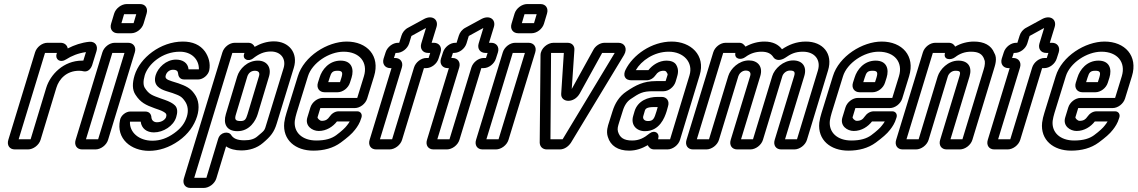

<svg xmlns="http://www.w3.org/2000/svg" viewBox="-20 -712 5611 947"><path d="M279 -501H214C188 -501 161 -480 153 -454L21 -22C13 4 27 25 53 25H118C144 25 172 4 180 -22L258 -279C271 -322 308 -363 370 -363C377 -363 387 -362 394 -360C418 -356 431 -380 434 -389L456 -460C464 -486 450 -508 421 -506C382 -502 347 -490 314 -473C312 -488 299 -501 279 -501ZM391 -413H385C293 -413 228 -344 208 -279L131 -25H72L202 -451H261L259 -446C251 -419 277 -400 306 -419C332 -436 366 -450 404 -455Z M404 -25 534 -451H594L464 -25ZM513 -22 645 -454C653 -480 638 -501 612 -501H546C520 -501 493 -480 485 -454L353 -22C345 4 359 25 385 25H451C477 25 505 4 513 -22ZM579 -598 592 -642H652L639 -598ZM688 -595 703 -645C711 -671 697 -692 671 -692H605C579 -692 551 -671 543 -645L528 -595C520 -569 535 -548 561 -548H627C653 -548 680 -569 688 -595Z M961 -370H910C907 -403 880 -418 848 -418C798 -418 759 -377 748 -342C732 -289 772 -272 799 -263L831 -253C867 -240 876 -236 892 -213C907 -192 910 -165 902 -138C892 -105 874 -80 839 -55C804 -30 770 -18 731 -18C666 -18 618 -59 621 -112H674C678 -78 704 -59 739 -59C786 -59 836 -91 849 -134C856 -156 857 -178 843 -192C832 -203 816 -211 794 -219L774 -226C730 -242 715 -246 694 -279C687 -291 685 -310 694 -341C711 -396 780 -457 867 -457C926 -457 962 -418 961 -370ZM754 -109C738 -109 729 -119 727 -130C727 -143 721 -162 696 -162H623C600 -162 576 -142 572 -120C552 -27 627 32 715 32C764 32 814 16 861 -17C908 -50 938 -93 952 -138C965 -179 961 -220 939 -249C919 -278 896 -288 860 -301L828 -311C799 -320 793 -327 798 -342C802 -355 815 -368 833 -368C852 -368 857 -360 858 -352C859 -338 865 -320 889 -320H957C982 -320 1007 -342 1012 -365C1019 -399 1009 -432 991 -458C967 -491 930 -507 882 -507C771 -507 670 -426 644 -341C632 -302 632 -269 648 -245C673 -206 699 -194 743 -178L763 -171C781 -165 794 -157 798 -152C799 -150 803 -146 799 -134C796 -125 781 -109 754 -109Z M1184 -446C1175 -418 1206 -407 1227 -423C1255 -445 1281 -458 1316 -458C1366 -458 1392 -421 1379 -377L1295 -103C1284 -66 1287 -71 1249 -39C1235 -27 1216 -20 1185 -20C1150 -20 1130 -29 1119 -48C1108 -64 1067 -63 1056 -27L998 165H938L1126 -451H1186ZM1204 -501H1138C1112 -501 1085 -480 1077 -454L887 168C879 194 893 215 919 215H985C1011 215 1039 194 1047 168L1095 10C1114 23 1140 30 1170 30C1209 30 1247 19 1277 -7C1315 -39 1332 -60 1345 -103L1429 -377C1452 -451 1405 -508 1331 -508C1296 -508 1264 -497 1236 -481C1231 -492 1221 -501 1204 -501ZM1252 -413C1200 -413 1161 -372 1150 -335L1094 -149C1080 -102 1097 -65 1151 -65C1213 -65 1242 -119 1251 -149L1307 -335C1320 -379 1297 -413 1252 -413ZM1237 -363C1256 -363 1263 -353 1257 -335L1201 -149C1193 -123 1188 -115 1166 -115C1140 -115 1136 -124 1144 -149L1200 -335C1205 -350 1217 -363 1237 -363Z M1511 -182 1496 -133C1483 -91 1520 -66 1552 -66C1590 -66 1622 -87 1642 -113H1705C1701 -106 1696 -99 1691 -93C1683 -82 1665 -65 1638 -45C1616 -29 1586 -19 1540 -19C1471 -19 1428 -59 1434 -116C1436 -129 1439 -142 1443 -155L1499 -336C1519 -401 1602 -457 1675 -457C1753 -457 1796 -405 1775 -336L1742 -229H1572C1546 -229 1519 -208 1511 -182ZM1791 -226 1825 -336C1856 -437 1790 -507 1690 -507C1595 -507 1479 -435 1449 -336L1393 -155C1388 -140 1384 -122 1382 -107C1373 -21 1438 31 1525 31C1577 31 1623 19 1661 -9C1692 -32 1716 -52 1731 -72C1743 -87 1755 -106 1761 -127L1763 -133C1768 -149 1758 -163 1742 -163H1651C1632 -163 1616 -152 1605 -136C1597 -124 1587 -116 1567 -116C1556 -116 1546 -129 1546 -133L1560 -179H1730C1756 -179 1783 -200 1791 -226ZM1581 -257H1645C1671 -257 1698 -278 1706 -304L1714 -329C1727 -371 1715 -413 1660 -413C1603 -413 1568 -369 1556 -329L1548 -304C1540 -278 1555 -257 1581 -257ZM1645 -363C1668 -363 1672 -355 1664 -329L1657 -307H1599L1606 -329C1614 -355 1620 -363 1645 -363Z M1929 -426H1923L1931 -451H1937C1963 -451 1990 -472 1998 -498L2009 -534L2010 -535L2081 -574L2058 -498C2050 -472 2065 -451 2091 -451H2102L2094 -426H2083C2057 -426 2030 -405 2022 -379L1914 -25H1854L1962 -379C1970 -405 1955 -426 1929 -426ZM1963 -22 2071 -376H2082C2108 -376 2135 -397 2143 -423L2153 -454C2161 -480 2146 -501 2120 -501H2109L2133 -579C2144 -616 2112 -639 2073 -619L1994 -576C1976 -567 1965 -552 1960 -536L1949 -501H1943C1917 -501 1890 -480 1882 -454L1872 -423C1864 -397 1879 -376 1905 -376H1911L1803 -22C1795 4 1809 25 1835 25H1901C1927 25 1955 4 1963 -22Z M2212 -426H2206L2214 -451H2220C2246 -451 2273 -472 2281 -498L2292 -534L2293 -535L2364 -574L2341 -498C2333 -472 2348 -451 2374 -451H2385L2377 -426H2366C2340 -426 2313 -405 2305 -379L2197 -25H2137L2245 -379C2253 -405 2238 -426 2212 -426ZM2246 -22 2354 -376H2365C2391 -376 2418 -397 2426 -423L2436 -454C2444 -480 2429 -501 2403 -501H2392L2416 -579C2427 -616 2395 -639 2356 -619L2277 -576C2259 -567 2248 -552 2243 -536L2232 -501H2226C2200 -501 2173 -480 2165 -454L2155 -423C2147 -397 2162 -376 2188 -376H2194L2086 -22C2078 4 2092 25 2118 25H2184C2210 25 2238 4 2246 -22Z M2379 -25 2509 -451H2569L2439 -25ZM2488 -22 2620 -454C2628 -480 2613 -501 2587 -501H2521C2495 -501 2468 -480 2460 -454L2328 -22C2320 4 2334 25 2360 25H2426C2452 25 2480 4 2488 -22ZM2554 -598 2567 -642H2627L2614 -598ZM2663 -595 2678 -645C2686 -671 2672 -692 2646 -692H2580C2554 -692 2526 -671 2518 -645L2503 -595C2495 -569 2510 -548 2536 -548H2602C2628 -548 2655 -569 2663 -595Z M2695 -25 2698 -451H2761L2748 -250C2745 -206 2810 -200 2839 -250L2950 -451H3012L2755 -25ZM2677 25H2741C2764 25 2784 10 2796 -8L3058 -441C3077 -474 3060 -501 3030 -501H2962C2939 -501 2916 -485 2906 -465L2800 -273L2813 -465C2815 -485 2802 -501 2779 -501H2710C2681 -501 2647 -474 2646 -441L2642 -8C2643 12 2657 25 2677 25Z M3312 -308 3318 -328C3324 -347 3329 -368 3316 -391C3308 -406 3289 -413 3268 -413C3230 -413 3198 -391 3178 -366H3116C3143 -413 3206 -457 3278 -457C3352 -457 3400 -404 3381 -341L3285 -25H3226L3227 -31C3234 -55 3209 -73 3184 -54C3157 -32 3133 -19 3098 -19C3057 -19 3037 -33 3028 -63C3024 -78 3028 -89 3034 -109L3051 -163C3060 -194 3074 -212 3090 -223C3133 -252 3149 -262 3200 -262H3253C3278 -262 3304 -283 3312 -308ZM3207 25H3272C3298 25 3326 4 3334 -22L3431 -341C3461 -440 3387 -507 3293 -507C3194 -507 3101 -441 3065 -367C3060 -357 3057 -343 3062 -333C3068 -319 3083 -316 3095 -316H3169C3188 -316 3204 -327 3215 -343C3222 -354 3234 -363 3253 -363C3262 -363 3265 -360 3267 -357C3276 -342 3274 -349 3268 -328L3263 -312H3215C3154 -312 3116 -292 3070 -261C3034 -237 3013 -202 3001 -163L2984 -109C2978 -91 2969 -64 2978 -37C2991 7 3028 31 3083 31C3118 31 3147 20 3175 4C3180 15 3190 25 3207 25ZM3244 -234H3223C3176 -234 3126 -215 3110 -164L3103 -140C3090 -96 3119 -65 3161 -65C3233 -65 3258 -131 3268 -163L3275 -188C3283 -213 3269 -234 3244 -234ZM3207 -184H3224L3218 -163C3207 -127 3202 -115 3176 -115C3156 -115 3149 -128 3153 -140L3160 -164C3163 -175 3168 -184 3207 -184Z M3736 -457C3766 -457 3784 -447 3795 -429C3807 -412 3832 -413 3853 -427C3879 -445 3901 -457 3940 -457C3999 -457 4030 -416 4014 -364L3911 -25H3852L3947 -337C3961 -383 3938 -414 3892 -414C3843 -414 3800 -373 3789 -337L3694 -25H3635L3730 -337C3744 -383 3718 -414 3674 -414C3624 -414 3583 -373 3572 -337L3477 -25H3417L3547 -451H3607C3601 -420 3635 -414 3657 -431C3680 -448 3706 -457 3736 -457ZM3626 -501H3559C3533 -501 3506 -480 3498 -454L3366 -22C3358 4 3372 25 3398 25H3464C3490 25 3518 4 3526 -22L3622 -337C3626 -349 3640 -364 3658 -364C3678 -364 3685 -353 3680 -337L3584 -22C3576 4 3590 25 3616 25H3681C3707 25 3735 4 3743 -22L3839 -337C3843 -349 3857 -364 3876 -364C3898 -364 3903 -357 3897 -337L3801 -22C3793 4 3807 25 3833 25H3898C3924 25 3952 4 3960 -22L4064 -364C4090 -448 4038 -507 3955 -507C3907 -507 3870 -491 3837 -469C3820 -492 3792 -507 3751 -507C3719 -507 3688 -499 3657 -482C3650 -491 3643 -501 3626 -501Z M4150 -182 4135 -133C4122 -91 4159 -66 4191 -66C4229 -66 4261 -87 4281 -113H4344C4340 -106 4335 -99 4330 -93C4322 -82 4304 -65 4277 -45C4255 -29 4225 -19 4179 -19C4110 -19 4067 -59 4073 -116C4075 -129 4078 -142 4082 -155L4138 -336C4158 -401 4241 -457 4314 -457C4392 -457 4435 -405 4414 -336L4381 -229H4211C4185 -229 4158 -208 4150 -182ZM4430 -226 4464 -336C4495 -437 4429 -507 4329 -507C4234 -507 4118 -435 4088 -336L4032 -155C4027 -140 4023 -122 4021 -107C4012 -21 4077 31 4164 31C4216 31 4262 19 4300 -9C4331 -32 4355 -52 4370 -72C4382 -87 4394 -106 4400 -127L4402 -133C4407 -149 4397 -163 4381 -163H4290C4271 -163 4255 -152 4244 -136C4236 -124 4226 -116 4206 -116C4195 -116 4185 -129 4185 -133L4199 -179H4369C4395 -179 4422 -200 4430 -226ZM4220 -257H4284C4310 -257 4337 -278 4345 -304L4353 -329C4366 -371 4354 -413 4299 -413C4242 -413 4207 -369 4195 -329L4187 -304C4179 -278 4194 -257 4220 -257ZM4284 -363C4307 -363 4311 -355 4303 -329L4296 -307H4238L4245 -329C4253 -355 4259 -363 4284 -363Z M4835 -417C4840 -410 4838 -388 4832 -370L4727 -25H4668L4762 -335C4776 -382 4755 -413 4707 -413C4656 -413 4616 -370 4605 -335L4511 -25H4451L4581 -451H4641C4631 -417 4669 -413 4691 -430C4714 -448 4740 -457 4769 -457C4807 -457 4825 -445 4834 -421C4835 -420 4834 -418 4835 -417ZM4659 -501H4593C4567 -501 4540 -480 4532 -454L4400 -22C4392 4 4406 25 4432 25H4498C4524 25 4552 4 4560 -22L4655 -335C4659 -348 4673 -363 4692 -363C4716 -363 4719 -358 4712 -335L4617 -22C4609 4 4623 25 4649 25H4714C4740 25 4768 4 4776 -22L4882 -370C4887 -387 4901 -424 4884 -451C4869 -489 4833 -507 4784 -507C4753 -507 4720 -499 4691 -482C4686 -493 4675 -501 4659 -501Z M4978 -426H4972L4980 -451H4986C5012 -451 5039 -472 5047 -498L5058 -534L5059 -535L5130 -574L5107 -498C5099 -472 5114 -451 5140 -451H5151L5143 -426H5132C5106 -426 5079 -405 5071 -379L4963 -25H4903L5011 -379C5019 -405 5004 -426 4978 -426ZM5012 -22 5120 -376H5131C5157 -376 5184 -397 5192 -423L5202 -454C5210 -480 5195 -501 5169 -501H5158L5182 -579C5193 -616 5161 -639 5122 -619L5043 -576C5025 -567 5014 -552 5009 -536L4998 -501H4992C4966 -501 4939 -480 4931 -454L4921 -423C4913 -397 4928 -376 4954 -376H4960L4852 -22C4844 4 4858 25 4884 25H4950C4976 25 5004 4 5012 -22Z M5249 -182 5234 -133C5221 -91 5258 -66 5290 -66C5328 -66 5360 -87 5380 -113H5443C5439 -106 5434 -99 5429 -93C5421 -82 5403 -65 5376 -45C5354 -29 5324 -19 5278 -19C5209 -19 5166 -59 5172 -116C5174 -129 5177 -142 5181 -155L5237 -336C5257 -401 5340 -457 5413 -457C5491 -457 5534 -405 5513 -336L5480 -229H5310C5284 -229 5257 -208 5249 -182ZM5529 -226 5563 -336C5594 -437 5528 -507 5428 -507C5333 -507 5217 -435 5187 -336L5131 -155C5126 -140 5122 -122 5120 -107C5111 -21 5176 31 5263 31C5315 31 5361 19 5399 -9C5430 -32 5454 -52 5469 -72C5481 -87 5493 -106 5499 -127L5501 -133C5506 -149 5496 -163 5480 -163H5389C5370 -163 5354 -152 5343 -136C5335 -124 5325 -116 5305 -116C5294 -116 5284 -129 5284 -133L5298 -179H5468C5494 -179 5521 -200 5529 -226ZM5319 -257H5383C5409 -257 5436 -278 5444 -304L5452 -329C5465 -371 5453 -413 5398 -413C5341 -413 5306 -369 5294 -329L5286 -304C5278 -278 5293 -257 5319 -257ZM5383 -363C5406 -363 5410 -355 5402 -329L5395 -307H5337L5344 -329C5352 -355 5358 -363 5383 -363Z"/></svg>

Font: DIN Rundschrift
Style: MittelKontKu
Weight: 400
Version: Version 1.027